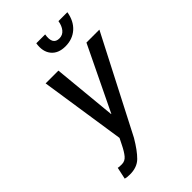

<svg xmlns="http://www.w3.org/2000/svg" viewBox="-271 -1010 1116 1116"><g transform="rotate(-45 287.0 -452.0)"><path d="M192.9 -146 211.4 -183.1 131.8 -710.9H236.8L274.9 -315.4H276.4L467.3 -710.9H573.7L271 -124Q231.9 -57.6 197.3 -23.4Q162.6 10.7 104 10.3Q80.1 10.3 65.4 5.9L81.1 -67.4Q85.9 -64.9 112.3 -64.9Q138.7 -64.9 156.2 -85.9Q173.8 -106.9 192.9 -146ZM258.3 -914.1H331.1Q318.4 -838.9 373.5 -838.9Q400.9 -838.9 418 -859.9Q435.1 -880.9 440.4 -914.1H513.7Q503.4 -851.6 463.9 -816.4Q424.3 -781.2 365.7 -781.2Q307.1 -781.2 277.8 -817.4Q248.5 -853.5 258.3 -914.1Z"/></g></svg>

Font: RobotoCondensed-Italic
Style: Italic
Weight: 400
Designer: Google
Version: Version 1.200311; 2013